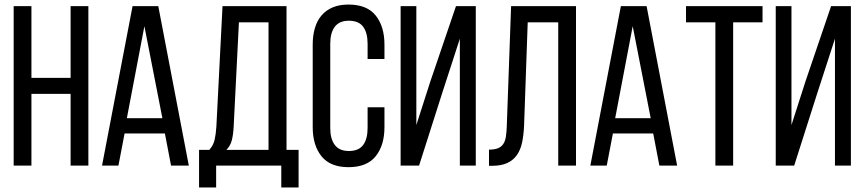

<svg xmlns="http://www.w3.org/2000/svg" viewBox="-20 -727 3795 843"><path d="M118 -315V0H40V-700H118V-385H290V-700H368V0H290V-315Z M527 -141 500 0H428L562 -700H675L809 0H731L704 -141ZM537 -208H693L614 -612Z M1215 96V0H929V96H854V-69H899Q917 -89 922.5 -114Q928 -139 930 -171L957 -700H1238V-69H1291V96ZM1006 -172Q1004 -134 997.5 -110Q991 -86 974 -69H1159V-629H1029Z M1510 -707Q1591 -707 1629.5 -659Q1668 -611 1668 -531V-468H1594V-535Q1594 -583 1574.5 -609.5Q1555 -636 1512 -636Q1470 -636 1450 -609.5Q1430 -583 1430 -535V-165Q1430 -117 1450 -90.5Q1470 -64 1512 -64Q1555 -64 1574.5 -90.5Q1594 -117 1594 -165V-256H1668V-169Q1668 -89 1629.5 -41Q1591 7 1510 7Q1430 7 1391.5 -41Q1353 -89 1353 -169V-531Q1353 -571 1362.5 -603.5Q1372 -636 1391.5 -659Q1411 -682 1440.5 -694.5Q1470 -707 1510 -707Z M1923 -323 1820 0H1739V-700H1808V-178L1870 -371L1982 -700H2069V0H1999V-557Z M2297 -629 2281 -174Q2279 -132 2272 -100Q2265 -68 2249 -45.5Q2233 -23 2206.5 -11Q2180 1 2140 1H2127V-70Q2151 -70 2166 -76Q2181 -82 2189.5 -94.5Q2198 -107 2201 -126Q2204 -145 2205 -170L2224 -700H2509V0H2431V-629Z M2671 -141 2644 0H2572L2706 -700H2819L2953 0H2875L2848 -141ZM2681 -208H2837L2758 -612Z M3121 0V-629H2992V-700H3328V-629H3199V0Z M3570 -323 3467 0H3386V-700H3455V-178L3517 -371L3629 -700H3716V0H3646V-557Z"/></svg>

Font: Bebas Neue Regular
Style: Regular
Weight: 400
Designer: Ryoichi Tsunekawa & LGV (GE)
Foundry: Free Software Foundation, Inc.
Version: Version 1.003 August 13, 2016